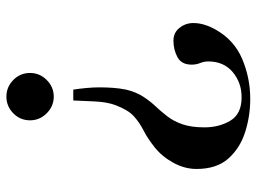

<svg xmlns="http://www.w3.org/2000/svg" viewBox="-121 -661 802 600"><g transform="rotate(90 280.0 -361.0)"><path d="M356 -54Q356 -23 334 -1.5Q312 20 282 20Q252 20 230 -1.5Q208 -23 208 -54Q208 -84 230 -106Q252 -128 282 -128Q312 -128 334 -106Q356 -84 356 -54ZM508 -574Q508 -537 488.5 -501.5Q469 -466 440 -443Q412 -421 387.5 -408.5Q363 -396 343.5 -378.5Q324 -361 309 -322Q299 -296 297 -257Q295 -218 294 -189H260Q257 -209 255 -230Q253 -251 253 -271Q253 -292 254.5 -313Q256 -334 260 -354Q268 -386 282 -407.5Q296 -429 312.5 -446.5Q329 -464 344 -483.5Q359 -503 368.5 -530.5Q378 -558 378 -599Q378 -645 357 -680Q336 -715 284 -715Q238 -715 205 -687Q172 -659 172 -611Q172 -598 177 -585.5Q182 -573 182 -559Q182 -527 158.5 -514.5Q135 -502 107 -502Q82 -502 67 -521Q52 -540 52 -564Q52 -582 57.5 -599.5Q63 -617 72 -633Q105 -692 164.5 -717Q224 -742 289 -742Q343 -742 393 -726Q443 -710 475.5 -673.5Q508 -637 508 -574Z"/></g></svg>

Font: Kaisei Decol
Style: Bold
Weight: 700
Designer: Font-Kai, 金井和夫
Foundry: KAZUO KANAI
Version: Version 5.003